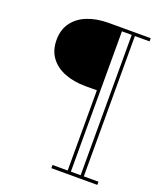

<svg xmlns="http://www.w3.org/2000/svg" viewBox="-161 -853 935 1107"><g transform="rotate(20 306.5 -300.0)"><path d="M312 -361.5Q238.5 -361.5 182.2 -383.8Q126 -406 94.5 -449.2Q63 -492.5 63 -555.5Q63 -618 94.5 -661.5Q126 -705 182.2 -727.5Q238.5 -750 312 -750H570V-730.5H392V-361.5ZM288 150V130.5H570V150ZM381 150V-750H400.5V150ZM460.5 150V-750H480V150Z"/></g></svg>

Font: Bodoni Moda Medium
Style: Regular
Weight: 500
Designer: Owen Earl
Foundry: indestructible type
Version: Version 2.005